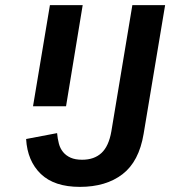

<svg xmlns="http://www.w3.org/2000/svg" viewBox="-20 -718 665 750"><path d="M625 -698 541 -195Q523 -87 458.5 -37.5Q394 12 292 12Q192 12 139.5 -38.5Q87 -89 82 -175L203 -198Q205 -176 210 -157Q215 -138 226.5 -124Q238 -110 256 -102Q274 -94 301 -94Q348 -94 376.5 -120.5Q405 -147 415 -205L497 -698ZM175 -698H303L238 -303H109Z"/></svg>

Font: IBM Plex Mono SemiBold
Style: Italic
Weight: 600
Italic angle: -9°
Monospace: yes
Designer: Mike Abbink, Paul van der Laan, Pieter van Rosmalen
Foundry: Bold Monday
Version: Version 2.3